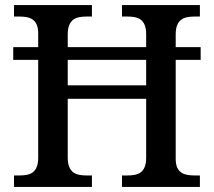

<svg xmlns="http://www.w3.org/2000/svg" viewBox="-20 -734 840 754"><path d="M35 0H341V-45H320C280 -45 246 -54 246 -115V-346H554V-115C554 -54 521 -45 480 -45H459V0H765V-45H744C705 -45 670 -53 670 -110V-499H768V-549H670V-599C670 -660 704 -669 744 -669H765V-714H459V-669H480C521 -669 554 -660 554 -599V-549H246V-599C246 -660 280 -669 320 -669H341V-714H35V-669H56C96 -669 130 -660 130 -603V-549H32V-499H130V-115C130 -54 97 -45 56 -45H35ZM246 -399V-499H554V-399Z"/></svg>

Font: Noto Serif Thai Medium
Style: Regular
Weight: 500
Designer: Monotype Design Team
Foundry: Monotype Imaging Inc.
Version: Version 1.901;PS 001.901;hotconv 1.0.88;makeotf.lib2.5.64775